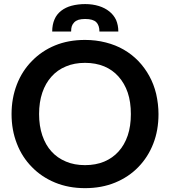

<svg xmlns="http://www.w3.org/2000/svg" viewBox="-20 -930 848 957"><path d="M770 -361.3Q770 -280.3 744.1 -214.4Q718.3 -147.5 669.4 -97.2Q621.6 -47.9 554.2 -20Q486.8 7.8 403.8 7.8Q321.8 7.8 254.4 -20Q187 -47.9 139.2 -97.2Q89.8 -147 64 -214.4Q37.6 -281.7 37.6 -361.3Q37.6 -440.4 64 -508.8Q90.3 -576.7 139.2 -626Q188 -676.3 254.4 -703.6Q320.8 -731 403.8 -731Q457.5 -731 507.3 -718.3Q557.1 -705.6 596.7 -682.6Q637.2 -659.2 669.4 -626Q701.2 -592.8 724.1 -551.3Q746.6 -510.7 758.3 -462.4Q770 -410.6 770 -361.3ZM632.3 -361.3Q632.3 -421.9 616.7 -468.3Q601.1 -514.2 570.8 -548.3Q541.5 -581.5 499.5 -599.1Q457 -616.7 403.8 -616.7Q350.6 -616.7 309.1 -599.1Q266.1 -581.5 236.8 -548.3Q207 -515.6 190.9 -468.3Q174.8 -420.9 174.8 -361.3Q174.8 -302.7 190.9 -254.9Q207.5 -206.5 236.8 -174.8Q265.6 -142.6 309.1 -124.5Q350.6 -106.9 403.8 -106.9Q457 -106.9 499.5 -124.5Q542 -142.6 570.8 -174.8Q600.6 -207.5 616.7 -254.9Q632.3 -301.3 632.3 -361.3ZM404.8 -909.7Q441.4 -909.7 473.1 -899.9Q502.9 -890.6 524.9 -873Q546.9 -855.5 558.6 -830.6Q569.8 -804.2 569.8 -772.9H475.6Q475.6 -803.2 460 -819.3Q443.8 -835.4 404.8 -835.4Q385.7 -835.4 371.6 -831.5Q358.4 -827.1 350.1 -818.8Q341.8 -810.5 337.9 -799.3Q334.5 -789.1 334.5 -772.9H240.2Q240.2 -807.6 252 -834Q262.2 -858.4 285.2 -876.5Q307.6 -893.6 336.9 -901.4Q368.7 -909.7 404.8 -909.7Z"/></svg>

Font: Lato-SemiBold
Style: Bold
Weight: 500
Designer: Lukasz Dziedzic with Adam Twardoch and Botio Nikoltchev
Foundry: tyPoland Lukasz Dziedzic
Version: ""